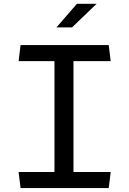

<svg xmlns="http://www.w3.org/2000/svg" viewBox="-20 -960 660 980"><path d="M85 0H535L545 -82H355V-648H545L535 -730H85L75 -648H258V-82H75ZM347.5 -820H268L372.5 -940.5H473Z"/></svg>

Font: Monaspace Krypton
Style: Regular
Weight: 400
Designer: Riley Cran & the Lettermatic Team
Foundry: Lettermatic
Version: Version 1.200 (Monaspace Krypton)